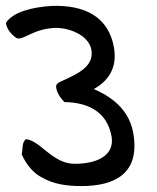

<svg xmlns="http://www.w3.org/2000/svg" viewBox="-64 -621 530 647"><path d="M9 -101C26 -64 49 -37 79 -22C116 -1 159 6 210 6C323 6 409 -36 385 -173C368 -271 280 -308 252 -321C296 -345 333 -388 320 -461C302 -564 222 -605 110 -601C43 -597 -21 -580 -44 -544C-42 -526 -29 -507 -9 -493C12 -482 48 -525 123 -527C166 -528 235 -504 244 -453C254 -397 195 -372 158 -354C143 -347 125 -342 125 -330C126 -309 140 -291 153 -277C225 -276 296 -250 312 -161C323 -96 261 -69 188 -69C112 -69 72 -148 23 -152C8 -138 14 -119 9 -101Z"/></svg>

Font: Snowfall
Style: OpObl
Weight: 400
Designer: Jasper
Foundry: Cannot Into Space Fonts
Version: Version 0.9